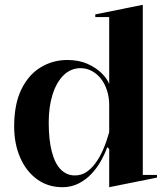

<svg xmlns="http://www.w3.org/2000/svg" viewBox="-20 -765 701 800"><path d="M575 -745V-36H634V-25L435 15V-144L427 -152Q417 -124 400.5 -94.5Q384 -65 361 -40.5Q338 -16 307.5 -0.5Q277 15 240 15Q180 15 134.5 -18Q89 -51 64 -108.5Q39 -166 39 -238Q39 -331 69 -392.5Q99 -454 149.5 -484.5Q200 -515 260 -515Q309 -515 344.5 -499Q380 -483 403 -460.5Q426 -438 435 -415V-694H377V-705ZM316 -481Q275 -481 245 -451.5Q215 -422 199 -371Q183 -320 183 -255Q183 -182 196 -132.5Q209 -83 233.5 -58.5Q258 -34 292 -34Q318 -34 339 -47.5Q360 -61 378 -85.5Q396 -110 410 -142.5Q424 -175 435 -214V-328Q435 -359 426 -387.5Q417 -416 401 -436.5Q385 -457 363 -469Q341 -481 316 -481Z"/></svg>

Font: Kalnia Thin Medium
Style: Regular
Weight: 500
Version: Version 1.105